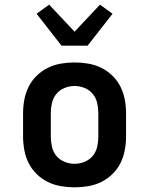

<svg xmlns="http://www.w3.org/2000/svg" viewBox="-20 -796 640 824"><path d="M300 8Q271 8 241.5 3Q212 -2 185.5 -15Q159 -28 137.5 -49Q116 -70 103 -96Q90 -122 84.5 -151.5Q79 -181 79 -210V-310Q79 -339 84.5 -368.5Q90 -398 103 -424Q116 -450 137.5 -471Q159 -492 185.5 -505Q212 -518 241.5 -523Q271 -528 300 -528Q329 -528 358.5 -523Q388 -518 414.5 -505Q441 -492 462.5 -471Q484 -450 497 -424Q510 -398 515.5 -368.5Q521 -339 521 -310V-210Q521 -181 515.5 -151.5Q510 -122 497 -96Q484 -70 462.5 -49Q441 -28 414.5 -15Q388 -2 358.5 3Q329 8 300 8ZM300 -93Q322 -93 343 -101.5Q364 -110 378 -127Q392 -144 397 -166Q402 -188 402 -210V-310Q402 -332 397 -354Q392 -376 378 -393Q364 -410 343 -418.5Q322 -427 300 -427Q278 -427 257 -418.5Q236 -410 222 -393Q208 -376 203 -354Q198 -332 198 -310V-210Q198 -188 203 -166Q208 -144 222 -127Q236 -110 257 -101.5Q278 -93 300 -93ZM244 -600 137 -737 191 -776 300 -660 409 -776 463 -737 356 -600Z"/></svg>

Font: Iosevka Plex Etoile
Style: Bold
Weight: 700
Designer: Belleve Invis
Foundry: Belleve Invis
Version: Version 25.1.1; ttfautohint (v1.8.4)